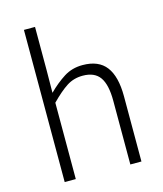

<svg xmlns="http://www.w3.org/2000/svg" viewBox="-117 -882 824 969"><g transform="rotate(-15 294.5 -397.5)"><path d="M100 -795H158V-567L157 -451Q198 -492 241 -519.5Q284 -547 339 -547Q423 -547 462 -495.5Q501 -444 501 -341V0H443V-333Q443 -417 415.5 -456Q388 -495 326 -495Q279 -495 242 -471Q205 -447 158 -399V0H100Z"/></g></svg>

Font: SpoqaHanSans-Light
Style: Regular
Weight: 300
Designer: [Spoqa Han Sans] Dong-huui Kim \uAE40 \uB3D9 \uD718  Younghwa Kang \uAC15 \uC601 \uD654  [Noto Sans] Ryoko NISHIZUKA \u8
Foundry: Spoqa (http://www.spoqa-han-sans.com)
Version: Version 2.000